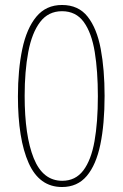

<svg xmlns="http://www.w3.org/2000/svg" viewBox="-20 -744 493 771"><path d="M400 -359Q400 -246 383 -164Q366 -82 328.5 -37.5Q291 7 229 7Q138 7 95 -89.5Q52 -186 52 -357Q52 -464 69.5 -547Q87 -630 126 -677Q165 -724 229 -724Q295 -724 332 -677Q369 -630 384.5 -547.5Q400 -465 400 -359ZM79 -359Q79 -199 115.5 -108.5Q152 -18 230 -18Q283 -18 314.5 -59.5Q346 -101 359.5 -177Q373 -253 373 -358Q373 -458 360.5 -535Q348 -612 316.5 -655.5Q285 -699 229 -699Q174 -699 141 -655.5Q108 -612 93.5 -535Q79 -458 79 -359Z"/></svg>

Font: Noto Sans Bengali Condensed Thin
Style: Regular
Weight: 100
Width: 3
Designer: Joana Ranito - Universal Thirst; Jelle Bosma - Monotype Design Team
Foundry: Universal Thirst ehf.
Version: Version 3.000; ttfautohint (v1.8.4.7-5d5b)